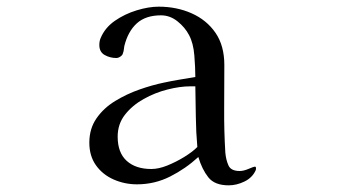

<svg xmlns="http://www.w3.org/2000/svg" viewBox="-20 -558 1040 576"><path d="M572 -117Q568 -162 567.5 -207.5Q567 -253 566 -299H551Q520 -299 482.5 -289.5Q445 -280 411 -261Q377 -242 355 -214Q333 -186 333 -148Q333 -100 360 -75.5Q387 -51 434 -51Q456 -51 482 -61.5Q508 -72 532.5 -87Q557 -102 572 -117ZM748 -53Q748 -49 747 -47Q737 -25 713.5 -13.5Q690 -2 666 -2Q624 -2 605 -26Q586 -50 575 -87Q537 -52 490.5 -28.5Q444 -5 391 -5Q354 -5 321 -19.5Q288 -34 268 -62Q248 -90 248 -130Q248 -172 269.5 -203Q291 -234 325.5 -255Q360 -276 398.5 -289.5Q437 -303 471 -310Q494 -315 518 -319Q542 -323 566 -327Q566 -355 563 -392Q560 -429 547 -453Q535 -476 512.5 -494Q490 -512 463 -512Q417 -512 390.5 -488Q364 -464 353 -420Q352 -415 351.5 -409.5Q351 -404 349 -399Q348 -393 341.5 -388.5Q335 -384 329 -384Q310 -384 294 -393Q278 -402 278 -423Q278 -435 282 -444Q295 -475 324.5 -495.5Q354 -516 390 -527Q426 -538 456 -538Q510 -538 555 -518Q600 -498 626.5 -459.5Q653 -421 653 -363Q653 -298 652.5 -232Q652 -166 656 -100Q658 -78 665.5 -61.5Q673 -45 699 -45Q711 -45 726 -51.5Q741 -58 745 -58Q748 -58 748 -53Z"/></svg>

Font: Kaisei Tokumin
Style: Regular
Weight: 400
Designer: Font-Kai, 金井和夫
Foundry: KAZUO KANAI
Version: Version 5.003